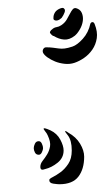

<svg xmlns="http://www.w3.org/2000/svg" viewBox="-20 -455 270 495"><path d="M172 -293Q160 -289 146.5 -290.5Q133 -292 122 -296.5Q111 -301 102.5 -307Q94 -313 91 -319Q89 -324 91.5 -328.5Q94 -333 99 -333Q109 -333 116.5 -332Q124 -331 131.5 -330Q139 -329 147 -330Q155 -331 167 -335Q179 -339 193.5 -355Q208 -371 213 -394Q215 -398 218.5 -398Q222 -398 224 -393Q232 -373 229.5 -356.5Q227 -340 218 -327Q209 -314 196.5 -305.5Q184 -297 172 -293ZM173 -363Q159 -352 145.5 -353Q132 -354 119 -362Q115 -362 109 -370Q108 -372 110 -375Q112 -378 114 -379Q119 -384 125.5 -385Q132 -386 138 -390Q147 -396 152 -404.5Q157 -413 160.5 -420Q164 -427 167.5 -431Q171 -435 176 -434Q187 -431 191 -421.5Q195 -412 193.5 -401Q192 -390 186 -379.5Q180 -369 173 -363ZM124 -426Q129 -431 136 -433.5Q143 -436 145 -433Q149 -430 146.5 -423Q144 -416 139 -409Q134 -404 128.5 -402.5Q123 -401 119 -404Q117 -406 118 -413Q119 -420 124 -426ZM133 20Q128 20 117.5 18.5Q107 17 107 9Q107 6 116 1.5Q125 -3 136 -11Q147 -19 156 -32.5Q165 -46 165 -67Q165 -93 155 -106Q153 -109 150 -112.5Q147 -116 148 -117Q150 -117 152.5 -115.5Q155 -114 156 -113Q176 -102 186.5 -84.5Q197 -67 197 -51Q197 -19 182 0.5Q167 20 133 20ZM96 -19Q84 -14 84 -25Q84 -33 90 -40.5Q96 -48 101.5 -57Q107 -66 109 -77.5Q111 -89 103 -106Q101 -111 96 -117Q91 -123 93 -124Q95 -125 101.5 -122.5Q108 -120 110 -119Q127 -111 135.5 -95Q144 -79 144 -67Q144 -48 128.5 -35.5Q113 -23 96 -19ZM67 -73Q67 -78 70 -84.5Q73 -91 80 -91Q85 -91 88 -84.5Q91 -78 91 -73Q91 -69 88 -62.5Q85 -56 80 -56Q73 -56 70 -62Q67 -68 67 -73Z"/></svg>

Font: Akronim
Style: Regular
Weight: 400
Designer: Grzegorz Klimczewski
Foundry: Fonty.PL
Version: Version 1.001